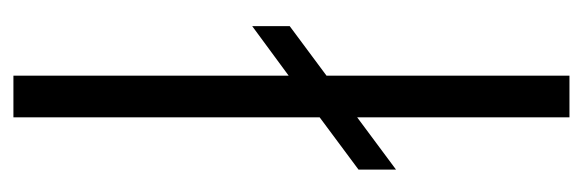

<svg xmlns="http://www.w3.org/2000/svg" viewBox="-304 -544 848 279"><g transform="rotate(-90 119.5 -404.0)"><path d="M89 0V-308.5L13 -252V-306.5L89 -363V-808H149.5V-408L221.5 -461V-406.5L149.5 -353V0Z"/></g></svg>

Font: Encode Sans SemiExpanded SemiExpanded Light
Style: Regular
Weight: 300
Width: 6
Designer: Multiple Designers
Foundry: Impallari Type
Version: Version 3.000; ttfautohint (v1.8.3) -l 8 -r 50 -G 200 -x 14 